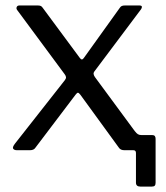

<svg xmlns="http://www.w3.org/2000/svg" viewBox="-20 -550 609 703"><path d="M494.1 133.2Q477.8 133.2 477.8 118.7V10Q477.8 5.5 475.6 2.7Q473.4 0 468.3 0L473.8 -69.7Q479.7 -61.8 484.9 -58.6Q490.1 -55.4 498.5 -55.4H537.9Q549.7 -55.4 549.7 -41.8V119.1Q549.7 126.3 546.7 129.7Q543.8 133.2 535.7 133.2ZM509.9 -20.5Q518.2 -8.9 516.9 -4.4Q515.7 0 506 0H435.7Q421.2 0 415.4 -9.1L274.4 -202.9Q268.7 -210.3 265.4 -210.5Q262.2 -210.6 256.5 -203.1L109.6 -9.1Q103.9 0 89.4 0H42.4Q32.2 0 28.4 -5.3Q24.5 -10.7 34.9 -24.2L217.1 -256Q222.2 -262.6 221.7 -267.4Q221.2 -272.3 216.8 -278.2L42.5 -513.8Q38.8 -519 41.3 -524.5Q43.8 -530 51.3 -530H117.6Q125.9 -530 129.6 -528Q133.4 -526.1 136.8 -520.9L272.1 -338.1Q279.7 -326.7 287.2 -338.1L418.3 -520.9Q421.6 -526.1 425.8 -528Q429.9 -530 438.2 -530H489.7Q498.6 -530 499.4 -525.7Q500.1 -521.4 496.5 -516.2L327.1 -290.4Q322 -284.4 322.7 -279.2Q323.3 -274.1 327.4 -268.1L509.9 -20.5Z"/></svg>

Font: Libre Franklin Thin
Style: Regular
Weight: 100
Designer: Pablo Impallari, Rodrigo Fuenzalida, Nhung Nguyen
Foundry: Impallari Type
Version: Version 3.000